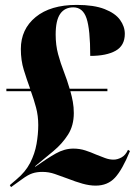

<svg xmlns="http://www.w3.org/2000/svg" viewBox="-20 -744 565 783"><path d="M370 13Q345 13 316.5 5Q288 -3 255 -16Q228 -26 203.5 -34.5Q179 -43 153 -43Q130 -43 112 -37Q94 -31 71 -14L25 19L20 11L48 -13Q84 -43 103 -80Q122 -117 129 -157Q136 -197 136 -234Q136 -272 127 -305.5Q118 -339 106 -372H6V-382H103Q89 -420 77 -459Q65 -498 65 -544Q65 -625 125.5 -674.5Q186 -724 293 -724Q363 -724 406.5 -707Q450 -690 469.5 -663Q489 -636 489 -606Q489 -558 451.5 -537Q414 -516 348 -516Q348 -624 333 -669Q318 -714 279 -714Q244 -714 225.5 -687.5Q207 -661 207 -603Q207 -560 217 -523Q227 -486 240.5 -451.5Q254 -417 264 -382H418V-372H267Q273 -351 277 -329Q281 -307 281 -283Q281 -232 257.5 -195Q234 -158 198 -128Q162 -98 123 -66L124 -64Q172 -98 207.5 -118Q243 -138 279 -138Q305 -138 328 -130.5Q351 -123 371 -114Q391 -106 408.5 -99.5Q426 -93 443 -93Q459 -93 475.5 -102Q492 -111 502 -133L510 -128Q479 -52 449 -19.5Q419 13 370 13Z"/></svg>

Font: Noto Serif Display SemiCondensed Black
Style: Regular
Weight: 900
Width: 4
Designer: Monotype Design Team
Foundry: Monotype Imaging Inc.
Version: Version 2.009